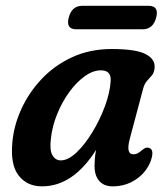

<svg xmlns="http://www.w3.org/2000/svg" viewBox="-20 -632 578 662"><path d="M427.5 -153.5Q413.5 -100 439.5 -100Q448.5 -100 455.8 -104.2Q463 -108.5 472.5 -116.5Q484.5 -126 494 -122Q514 -116 499 -75Q483.5 -36.5 448.2 -13Q413 10.5 368.5 10.5Q338.5 10.5 322.2 -8Q306 -26.5 306 -60Q306 -72 307 -85.2Q308 -98.5 311.5 -115.5Q232 10.5 125 10.5Q73.5 10.5 44.5 -26.5Q15.5 -63.5 22.5 -139.5Q27 -197 52.8 -254.2Q78.5 -311.5 122.8 -358.8Q167 -406 228.2 -434.5Q289.5 -463 365.5 -463Q448 -463 482 -445.5Q516 -428 513 -397.5Q511.5 -381.5 503.8 -372.2Q496 -363 487.2 -353.5Q478.5 -344 474 -328ZM155.5 -154Q150.5 -114.5 160.8 -96.8Q171 -79 189.5 -79Q215 -79 243.8 -106.2Q272.5 -133.5 298.5 -176.2Q324.5 -219 341.8 -265.8Q359 -312.5 361.5 -352Q364.5 -389.5 328 -389.5Q300.5 -389.5 272 -369Q243.5 -348.5 218.8 -314.5Q194 -280.5 177 -238.5Q160 -196.5 155.5 -154ZM217 -571.5Q227.5 -612 264 -612H492.5Q529 -612 518.5 -571.5Q508 -531 471.5 -531H243Q206.5 -531 217 -571.5Z"/></svg>

Font: Fraunces 72pt S100 SemiBold
Style: Italic
Weight: 600
Italic angle: -16°
Version: Version 1.000; ttfautohint (v1.8.3)